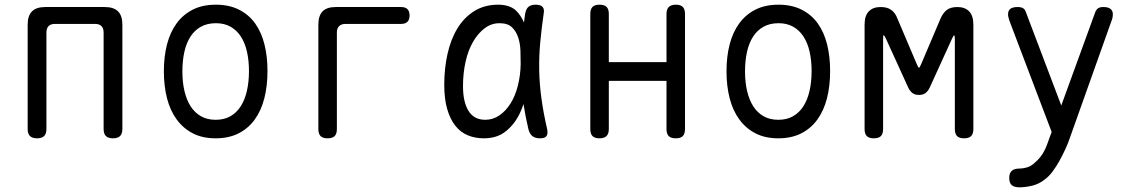

<svg xmlns="http://www.w3.org/2000/svg" viewBox="-20 -580 4840 819"><path d="M138 10Q118 10 108 0.5Q98 -9 98 -30V-475Q98 -513 116.5 -531.5Q135 -550 173 -550H427Q465 -550 483.5 -531.5Q502 -513 502 -475V-30Q502 -9 492 0.5Q482 10 462 10Q442 10 432 0.5Q422 -9 422 -30V-441Q422 -459 413 -468.5Q404 -478 385 -478H215Q196 -478 187 -468.5Q178 -459 178 -441V-30Q178 -9 168 0.5Q158 10 138 10Z M900 10Q844 10 803 -11Q762 -32 734 -70Q706 -108 692.5 -160.5Q679 -213 679 -276Q679 -339 692.5 -391Q706 -443 733.5 -480.5Q761 -518 802.5 -539Q844 -560 901 -560Q957 -560 999 -539Q1041 -518 1068 -480.5Q1095 -443 1108 -391Q1121 -339 1121 -277Q1121 -213 1107.5 -160.5Q1094 -108 1066.5 -70Q1039 -32 997.5 -11Q956 10 900 10ZM900 -69Q936 -69 962.5 -84Q989 -99 1006.5 -126Q1024 -153 1033 -191.5Q1042 -230 1042 -277Q1042 -322 1033.5 -359.5Q1025 -397 1007.5 -424Q990 -451 963.5 -466Q937 -481 901 -481Q864 -481 837 -466Q810 -451 792.5 -424Q775 -397 766.5 -359Q758 -321 758 -275Q758 -229 767 -191Q776 -153 793.5 -126Q811 -99 837.5 -84Q864 -69 900 -69Z M1377 10Q1357 10 1347.5 0.5Q1338 -9 1338 -30V-475Q1338 -513 1356 -531.5Q1374 -550 1412 -550H1691Q1709 -550 1718 -541Q1727 -532 1727 -514Q1727 -496 1718 -487Q1709 -478 1691 -478H1454Q1436 -478 1426.5 -468.5Q1417 -459 1417 -441V-30Q1417 -9 1407.5 0.5Q1398 10 1377 10Z M2044 10Q2006 10 1975 -3Q1944 -16 1922 -44Q1900 -72 1887.5 -115Q1875 -158 1875 -219Q1875 -288 1889 -350.5Q1903 -413 1931.5 -459.5Q1960 -506 2003.5 -533Q2047 -560 2105 -560Q2153 -560 2180 -536Q2202 -515 2215 -484Q2217 -502 2220 -521Q2224 -543 2235 -551.5Q2246 -560 2265 -560Q2286 -560 2294.5 -550.5Q2303 -541 2299 -521Q2290 -459 2284.5 -400Q2279 -341 2280 -282Q2281 -223 2289.5 -160.5Q2298 -98 2314 -29Q2318 -9 2311 0.5Q2304 10 2283.5 10Q2263 10 2251 0.5Q2239 -9 2234 -29Q2221 -84 2213 -136Q2206 -114 2196 -94Q2174 -49 2137 -19.5Q2100 10 2044 10ZM2050 -69Q2083 -69 2110.5 -88Q2138 -107 2158 -139Q2178 -171 2189 -214.5Q2200 -258 2201 -306Q2201 -333 2200 -363.5Q2199 -394 2190.5 -420Q2182 -446 2164 -463.5Q2146 -481 2111 -481Q2076 -481 2047.5 -459.5Q2019 -438 1998 -402Q1977 -366 1966 -317Q1955 -268 1955 -212Q1955 -145 1978.5 -107Q2002 -69 2050 -69Z M2537 10Q2517 10 2507.5 0.5Q2498 -9 2498 -30V-520Q2498 -541 2507.5 -550.5Q2517 -560 2537 -560Q2558 -560 2567.5 -550.5Q2577 -541 2577 -520V-315H2823V-520Q2823 -541 2833 -550.5Q2843 -560 2863 -560Q2883 -560 2892.5 -550.5Q2902 -541 2902 -520V-30Q2902 -9 2892.5 0.5Q2883 10 2863 10Q2842 10 2832.5 0.5Q2823 -9 2823 -30V-235H2577V-30Q2577 -9 2567 0.5Q2557 10 2537 10Z M3300 10Q3244 10 3203 -11Q3162 -32 3134 -70Q3106 -108 3092.5 -160.5Q3079 -213 3079 -276Q3079 -339 3092.5 -391Q3106 -443 3133.5 -480.5Q3161 -518 3202.5 -539Q3244 -560 3301 -560Q3357 -560 3399 -539Q3441 -518 3468 -480.5Q3495 -443 3508 -391Q3521 -339 3521 -277Q3521 -213 3507.5 -160.5Q3494 -108 3466.5 -70Q3439 -32 3397.5 -11Q3356 10 3300 10ZM3300 -69Q3336 -69 3362.5 -84Q3389 -99 3406.5 -126Q3424 -153 3433 -191.5Q3442 -230 3442 -277Q3442 -322 3433.5 -359.5Q3425 -397 3407.5 -424Q3390 -451 3363.5 -466Q3337 -481 3301 -481Q3264 -481 3237 -466Q3210 -451 3192.5 -424Q3175 -397 3166.5 -359Q3158 -321 3158 -275Q3158 -229 3167 -191Q3176 -153 3193.5 -126Q3211 -99 3237.5 -84Q3264 -69 3300 -69Z M4132 -30Q4132 -9 4122.5 0.5Q4113 10 4092.5 10Q4072 10 4062.5 0.5Q4053 -9 4053 -30V-413Q4053 -429 4050 -429Q4047 -429 4040 -413L3947 -209Q3940 -193 3929 -184Q3918 -175 3900 -175Q3882 -175 3871 -184Q3860 -193 3853 -209L3760 -413Q3752 -430 3749.5 -430Q3747 -430 3747 -413V-30Q3747 -9 3737.5 0.5Q3728 10 3707.5 10Q3687 10 3677.5 0.5Q3668 -9 3668 -30V-475Q3668 -513 3686 -531.5Q3704 -550 3736 -550Q3751 -550 3762 -547Q3773 -544 3782 -537.5Q3791 -531 3797.5 -521.5Q3804 -512 3808 -501L3890 -308Q3897 -291 3900 -291Q3903 -291 3910 -308L3992 -501Q4002 -524 4018 -537Q4034 -550 4064 -550Q4096 -550 4114 -531.5Q4132 -513 4132 -475Z M4457 7 4466 -17 4286 -491 4282 -505Q4280 -512 4280 -519Q4280 -535 4290 -542.5Q4300 -550 4321 -550Q4336 -550 4344 -545Q4352 -540 4355 -531L4507 -130L4653 -531Q4657 -540 4664.5 -545Q4672 -550 4687 -550Q4707 -550 4717 -542Q4727 -534 4727 -519Q4727 -513 4726 -507Q4725 -501 4722 -493L4543 10Q4536 31 4524.5 56Q4513 81 4499.5 105.5Q4486 130 4470 151.5Q4454 173 4436 186Q4412 205 4383 212Q4354 219 4329 219Q4306 219 4295.5 209.5Q4285 200 4285 180V179Q4285 159 4295.5 149Q4306 139 4329 139Q4344 139 4361 134Q4378 129 4393 115Q4407 103 4417 90.5Q4427 78 4434 64.5Q4441 51 4446.5 36.5Q4452 22 4457 7Z"/></svg>

Font: Maple Mono Light
Style: Regular
Weight: 300
Monospace: yes
Designer: subframe7536
Version: Version 7.000